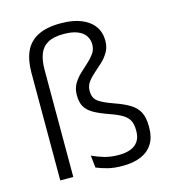

<svg xmlns="http://www.w3.org/2000/svg" viewBox="-104 -761 765 855"><g transform="rotate(-15 279.0 -333.5)"><path d="M71 0V-496.5Q71 -554 89 -593.8Q107 -633.5 147.2 -654.5Q187.5 -675.5 254 -675.5Q308.5 -675.5 347 -660Q385.5 -644.5 405.8 -616.5Q426 -588.5 426 -549.5Q426 -519.5 413.2 -497.8Q400.5 -476 381.8 -458.2Q363 -440.5 344.2 -424.5Q325.5 -408.5 313 -391.2Q300.5 -374 300.5 -352V-349Q300.5 -318.5 321.2 -302.5Q342 -286.5 392.5 -269Q435.5 -254 462.5 -237.2Q489.5 -220.5 502 -195.5Q514.5 -170.5 514.5 -131V-124Q514.5 -80.5 496 -50.8Q477.5 -21 442.5 -5.8Q407.5 9.5 357.5 9.5Q317.5 9.5 288.5 2Q259.5 -5.5 237 -15L231 -71.5Q260 -58 288.5 -50Q317 -42 352.5 -42Q403.5 -42 429.2 -63.2Q455 -84.5 455 -124.5V-130Q455 -156 446.2 -173.2Q437.5 -190.5 416.8 -203.2Q396 -216 359.5 -228.5Q316.5 -243.5 290.2 -258.5Q264 -273.5 252.2 -294Q240.5 -314.5 240.5 -346V-349Q240.5 -377.5 253.2 -399.2Q266 -421 284.5 -438.5Q303 -456 321.5 -472.5Q340 -489 352.8 -507Q365.5 -525 365.5 -548Q365.5 -570.5 353.8 -588.2Q342 -606 317.2 -616Q292.5 -626 253.5 -626Q207 -626 180.2 -610.8Q153.5 -595.5 142.2 -566Q131 -536.5 131 -494V0Z"/></g></svg>

Font: Anek Devanagari Medium Light
Style: Regular
Weight: 300
Version: Version 1.003